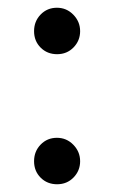

<svg xmlns="http://www.w3.org/2000/svg" viewBox="-20 -464 295 496"><path d="M187 -47.5Q187 -23 170 -5.5Q153 12 127.5 12Q102 12 85 -5Q68 -22 68 -47.5Q68 -73 85 -90.5Q102 -108 127 -108Q152 -108 169.5 -90Q187 -72 187 -47.5ZM187 -383.5Q187 -359 170 -341.5Q153 -324 127.5 -324Q102 -324 85 -341Q68 -358 68 -383.5Q68 -409 85 -426.5Q102 -444 127 -444Q152 -444 169.5 -426Q187 -408 187 -383.5Z"/></svg>

Font: Rufina
Style: Regular
Weight: 400
Designer: Martin Sommaruga
Foundry: Martin Sommaruga
Version: Version 1.001